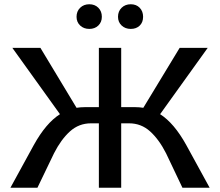

<svg xmlns="http://www.w3.org/2000/svg" viewBox="-20 -883 1035 903"><path d="M340 -804Q340 -830 357 -846.5Q374 -863 400 -863Q426 -863 442.5 -846.5Q459 -830 459 -804Q459 -779 442.5 -763Q426 -747 400 -747Q374 -747 357 -763Q340 -779 340 -804ZM535 -804Q535 -830 552 -846.5Q569 -863 595 -863Q621 -863 637 -846.5Q653 -830 653 -804Q653 -778 637 -762.5Q621 -747 595 -747Q569 -747 552 -763Q535 -779 535 -804ZM966 0H838L761 -162Q728 -227 686 -265Q644 -303 587 -303H550V0H445V-303H408Q351 -303 309 -265Q267 -227 234 -162L156 0H29L139 -201Q196 -304 262 -346L38 -658H170L340 -376Q358 -379 377 -379H445V-658H550V-379H618Q636 -379 654 -376L825 -658H957L733 -346Q799 -304 856 -201Z"/></svg>

Font: Ysabeau SC Semibold
Style: Regular
Weight: 600
Designer: Christian Thalmann (Catharsis Fonts)
Version: Version 0.003